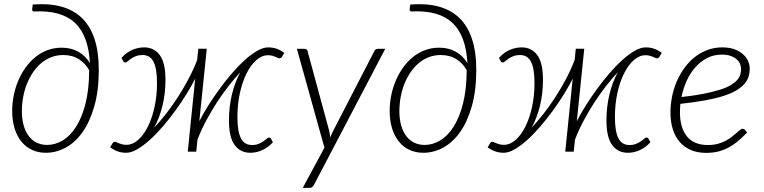

<svg xmlns="http://www.w3.org/2000/svg" viewBox="-20 -734 3700 930"><path d="M138.5 -712Q216.5 -718.5 276.2 -702.2Q336 -686 376.5 -647Q417 -608 437.8 -545.2Q458.5 -482.5 458.5 -396Q458.5 -295.5 437 -220Q415.5 -144.5 380 -94.2Q344.5 -44 298.2 -19Q252 6 202 6Q165.5 6 135.5 -7.8Q105.5 -21.5 84 -47.8Q62.5 -74 50.8 -111.8Q39 -149.5 39 -197.5Q39 -234.5 46.5 -271.8Q54 -309 68.2 -342.8Q82.5 -376.5 103.2 -405.8Q124 -435 150.5 -456.8Q177 -478.5 209.2 -490.8Q241.5 -503 278.5 -503Q324 -503 358.5 -484Q393 -465 415.5 -428.5Q408.5 -562 342.8 -623.5Q277 -685 146 -678.5Q133.5 -678.5 136 -690.5ZM208.5 -32Q247 -32 283.2 -53.5Q319.5 -75 348 -119.2Q376.5 -163.5 394 -231.8Q411.5 -300 412 -393.5Q394.5 -426.5 362.5 -447Q330.5 -467.5 286.5 -467.5Q255 -467.5 227.8 -456.8Q200.5 -446 178.2 -427Q156 -408 138.8 -382Q121.5 -356 109.8 -326Q98 -296 92 -262.8Q86 -229.5 86 -196Q86 -155 95.2 -124.2Q104.5 -93.5 120.8 -73Q137 -52.5 159.2 -42.2Q181.5 -32 208.5 -32Z M945.5 -147Q963 -181.5 988 -221.5Q1013 -261.5 1042 -301.2Q1071 -341 1102.5 -377.8Q1134 -414.5 1165.2 -442.8Q1196.5 -471 1225.8 -487.8Q1255 -504.5 1279 -504.5Q1300 -504.5 1318.2 -498.5Q1336.5 -492.5 1357 -478L1346 -459.5Q1343.5 -455.5 1340.5 -453.8Q1337.5 -452 1334.5 -451.5Q1331.5 -451 1326.5 -453.2Q1321.5 -455.5 1314.8 -458.5Q1308 -461.5 1299 -464Q1290 -466.5 1278 -466.5Q1248.5 -466.5 1221.8 -443Q1195 -419.5 1174.5 -378.8Q1154 -338 1142 -283.5Q1130 -229 1130 -167Q1130 -130.5 1134.5 -104.8Q1139 -79 1147.8 -62.8Q1156.5 -46.5 1169.8 -39Q1183 -31.5 1200.5 -31.5Q1218.5 -31.5 1232 -37Q1245.5 -42.5 1255.2 -49.2Q1265 -56 1271.2 -61.5Q1277.5 -67 1281 -67.5Q1288 -68.5 1292 -63L1302 -45Q1289 -30.5 1274.8 -20.8Q1260.5 -11 1246.2 -5Q1232 1 1218.2 3.5Q1204.5 6 1192.5 6Q1144 6 1116.5 -31.8Q1089 -69.5 1089 -150Q1089 -217 1103.5 -277Q1118 -337 1144 -384Q1117 -355.5 1088 -318.5Q1059 -281.5 1031.5 -239.2Q1004 -197 979.2 -150.8Q954.5 -104.5 936.5 -57.5L930.5 0.5H889.5L925.5 -353Q908 -318 883.2 -278Q858.5 -238 829.5 -198.2Q800.5 -158.5 768.8 -121.5Q737 -84.5 705.5 -56.2Q674 -28 644.8 -11Q615.5 6 591.5 6Q570.5 6 552.2 0Q534 -6 513.5 -20.5L524.5 -39Q529.5 -47 535.5 -47Q539 -47.5 543.8 -45.2Q548.5 -43 555.5 -40.2Q562.5 -37.5 571.5 -35Q580.5 -32.5 592.5 -32.5Q622 -32.5 648.8 -56Q675.5 -79.5 696 -120.2Q716.5 -161 728.5 -215.5Q740.5 -270 740.5 -332Q740.5 -368.5 736 -394.2Q731.5 -420 722.8 -436.2Q714 -452.5 700.8 -460Q687.5 -467.5 670 -467.5Q652 -467.5 638.2 -462Q624.5 -456.5 614.8 -449.8Q605 -443 598.8 -437.5Q592.5 -432 589.5 -431.5Q581.5 -430.5 578 -435.5L568.5 -453.5Q581.5 -468.5 595.8 -478.2Q610 -488 624.2 -493.8Q638.5 -499.5 652.2 -502Q666 -504.5 678 -504.5Q726.5 -504.5 754 -467Q781.5 -429.5 781.5 -348.5Q781.5 -281.5 767 -222Q752.5 -162.5 726.5 -115.5Q753.5 -144 782.8 -181Q812 -218 839.8 -260.8Q867.5 -303.5 892.2 -350Q917 -396.5 935 -443.5L940.5 -498H981.5Z M1500.5 162Q1493.5 176 1480 176H1446.5L1551.5 -18.5L1418 -497.5H1455Q1462 -497.5 1465.5 -494.2Q1469 -491 1470 -485.5L1575 -98.5Q1578 -83.5 1579.5 -68.5Q1582.5 -76 1586 -83.5Q1589.5 -91 1593 -98.5L1793.5 -487Q1796 -492.5 1800.5 -495Q1805 -497.5 1809.5 -497.5H1846Z M1967 -712Q2045 -718.5 2104.8 -702.2Q2164.5 -686 2205 -647Q2245.5 -608 2266.2 -545.2Q2287 -482.5 2287 -396Q2287 -295.5 2265.5 -220Q2244 -144.5 2208.5 -94.2Q2173 -44 2126.8 -19Q2080.5 6 2030.5 6Q1994 6 1964 -7.8Q1934 -21.5 1912.5 -47.8Q1891 -74 1879.2 -111.8Q1867.5 -149.5 1867.5 -197.5Q1867.5 -234.5 1875 -271.8Q1882.5 -309 1896.8 -342.8Q1911 -376.5 1931.8 -405.8Q1952.5 -435 1979 -456.8Q2005.5 -478.5 2037.8 -490.8Q2070 -503 2107 -503Q2152.5 -503 2187 -484Q2221.5 -465 2244 -428.5Q2237 -562 2171.2 -623.5Q2105.5 -685 1974.5 -678.5Q1962 -678.5 1964.5 -690.5ZM2037 -32Q2075.5 -32 2111.8 -53.5Q2148 -75 2176.5 -119.2Q2205 -163.5 2222.5 -231.8Q2240 -300 2240.5 -393.5Q2223 -426.5 2191 -447Q2159 -467.5 2115 -467.5Q2083.5 -467.5 2056.2 -456.8Q2029 -446 2006.8 -427Q1984.5 -408 1967.2 -382Q1950 -356 1938.2 -326Q1926.5 -296 1920.5 -262.8Q1914.5 -229.5 1914.5 -196Q1914.5 -155 1923.8 -124.2Q1933 -93.5 1949.2 -73Q1965.5 -52.5 1987.8 -42.2Q2010 -32 2037 -32Z M2774 -147Q2791.5 -181.5 2816.5 -221.5Q2841.5 -261.5 2870.5 -301.2Q2899.5 -341 2931 -377.8Q2962.5 -414.5 2993.8 -442.8Q3025 -471 3054.2 -487.8Q3083.5 -504.5 3107.5 -504.5Q3128.5 -504.5 3146.8 -498.5Q3165 -492.5 3185.5 -478L3174.5 -459.5Q3172 -455.5 3169 -453.8Q3166 -452 3163 -451.5Q3160 -451 3155 -453.2Q3150 -455.5 3143.2 -458.5Q3136.5 -461.5 3127.5 -464Q3118.5 -466.5 3106.5 -466.5Q3077 -466.5 3050.2 -443Q3023.5 -419.5 3003 -378.8Q2982.5 -338 2970.5 -283.5Q2958.5 -229 2958.5 -167Q2958.5 -130.5 2963 -104.8Q2967.5 -79 2976.2 -62.8Q2985 -46.5 2998.2 -39Q3011.5 -31.5 3029 -31.5Q3047 -31.5 3060.5 -37Q3074 -42.5 3083.8 -49.2Q3093.5 -56 3099.8 -61.5Q3106 -67 3109.5 -67.5Q3116.5 -68.5 3120.5 -63L3130.5 -45Q3117.5 -30.5 3103.2 -20.8Q3089 -11 3074.8 -5Q3060.5 1 3046.8 3.5Q3033 6 3021 6Q2972.5 6 2945 -31.8Q2917.5 -69.5 2917.5 -150Q2917.5 -217 2932 -277Q2946.5 -337 2972.5 -384Q2945.5 -355.5 2916.5 -318.5Q2887.5 -281.5 2860 -239.2Q2832.5 -197 2807.8 -150.8Q2783 -104.5 2765 -57.5L2759 0.5H2718L2754 -353Q2736.5 -318 2711.8 -278Q2687 -238 2658 -198.2Q2629 -158.5 2597.2 -121.5Q2565.5 -84.5 2534 -56.2Q2502.5 -28 2473.2 -11Q2444 6 2420 6Q2399 6 2380.8 0Q2362.5 -6 2342 -20.5L2353 -39Q2358 -47 2364 -47Q2367.5 -47.5 2372.2 -45.2Q2377 -43 2384 -40.2Q2391 -37.5 2400 -35Q2409 -32.5 2421 -32.5Q2450.5 -32.5 2477.2 -56Q2504 -79.5 2524.5 -120.2Q2545 -161 2557 -215.5Q2569 -270 2569 -332Q2569 -368.5 2564.5 -394.2Q2560 -420 2551.2 -436.2Q2542.5 -452.5 2529.2 -460Q2516 -467.5 2498.5 -467.5Q2480.5 -467.5 2466.8 -462Q2453 -456.5 2443.2 -449.8Q2433.5 -443 2427.2 -437.5Q2421 -432 2418 -431.5Q2410 -430.5 2406.5 -435.5L2397 -453.5Q2410 -468.5 2424.2 -478.2Q2438.5 -488 2452.8 -493.8Q2467 -499.5 2480.8 -502Q2494.5 -504.5 2506.5 -504.5Q2555 -504.5 2582.5 -467Q2610 -429.5 2610 -348.5Q2610 -281.5 2595.5 -222Q2581 -162.5 2555 -115.5Q2582 -144 2611.2 -181Q2640.5 -218 2668.2 -260.8Q2696 -303.5 2720.8 -350Q2745.5 -396.5 2763.5 -443.5L2769 -498H2810Z M3611.5 -402.5Q3611.5 -382 3606 -363.5Q3600.5 -345 3586.5 -328.5Q3572.5 -312 3548.5 -297.2Q3524.5 -282.5 3487 -270.2Q3449.5 -258 3397.5 -248.2Q3345.5 -238.5 3275.5 -231Q3274.5 -220.5 3274 -210.2Q3273.5 -200 3273.5 -190Q3273.5 -115.5 3307.2 -73.5Q3341 -31.5 3409 -31.5Q3435.5 -31.5 3456.8 -37.2Q3478 -43 3494.8 -52Q3511.5 -61 3524.2 -71Q3537 -81 3547 -90Q3557 -99 3564.2 -104.8Q3571.5 -110.5 3577.5 -110.5Q3583.5 -110.5 3588 -105.5L3599 -92.5Q3574.5 -66.5 3551.2 -47.8Q3528 -29 3504.2 -17Q3480.5 -5 3455 0.8Q3429.5 6.5 3400.5 6.5Q3359 6.5 3326.8 -7.2Q3294.5 -21 3272.5 -46.2Q3250.5 -71.5 3239 -107.8Q3227.5 -144 3227.5 -189Q3227.5 -226.5 3235 -264.5Q3242.5 -302.5 3257.2 -337.5Q3272 -372.5 3293.8 -403Q3315.5 -433.5 3343.5 -456Q3371.5 -478.5 3405.5 -491.5Q3439.5 -504.5 3479 -504.5Q3515.5 -504.5 3540.8 -494.2Q3566 -484 3581.8 -468.8Q3597.5 -453.5 3604.5 -435.8Q3611.5 -418 3611.5 -402.5ZM3476.5 -469.5Q3436.5 -469.5 3404.2 -452.5Q3372 -435.5 3347.2 -407.2Q3322.5 -379 3305.8 -341.8Q3289 -304.5 3281 -264Q3344.5 -271 3390.5 -280.2Q3436.5 -289.5 3468.5 -299.8Q3500.5 -310 3520.2 -322Q3540 -334 3551 -346.8Q3562 -359.5 3565.8 -373Q3569.5 -386.5 3569.5 -401Q3569.5 -411.5 3564.8 -423.8Q3560 -436 3549 -446Q3538 -456 3520.2 -462.8Q3502.5 -469.5 3476.5 -469.5Z"/></svg>

Font: Lato Light
Style: Italic
Weight: 300
Italic angle: -7°
Designer: Lukasz Dziedzic
Foundry: tyPoland Lukasz Dziedzic
Version: Version 2.007; 2014-02-27